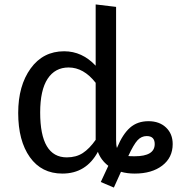

<svg xmlns="http://www.w3.org/2000/svg" viewBox="-20 -770 798 865"><path d="M649 -224Q698 -224 728 -195.5Q758 -167 758 -121Q758 -60 711 -24Q664 12 587 12Q553 12 525 4L493 75L434 50L468 -23Q435 -48 421 -86Q368 12 261 12Q167 12 114.5 -62Q62 -136 62 -261Q62 -384 118 -461.5Q174 -539 269 -539Q350 -539 411 -474V-750L503 -739V-140Q503 -116 507 -103L508 -106Q533 -166 566 -195Q599 -224 649 -224ZM281 -61Q323 -61 353 -80.5Q383 -100 411 -140V-150V-397Q357 -466 289 -466Q228 -466 194.5 -415Q161 -364 161 -263Q161 -61 281 -61ZM587 -66Q677 -66 677 -121Q677 -157 641 -157Q617 -157 599.5 -138Q582 -119 558 -67Q566 -66 587 -66Z"/></svg>

Font: Fira Sans
Style: Regular
Weight: 400
Designer: Carrois Corporate & Edenspiekermann AG
Foundry: Carrois Corporate GbR & Edenspiekermann AG
Version: Version 4.106;PS 004.106;hotconv 1.0.70;makeotf.lib2.5.58329